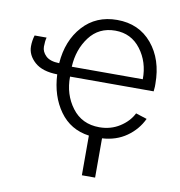

<svg xmlns="http://www.w3.org/2000/svg" viewBox="-81 -605 823 879"><g transform="rotate(10 330.0 -165.5)"><path d="M225.6 -283.2H555.7Q556.6 -363.3 512.2 -421.9Q467.8 -480.5 393.6 -480.5Q317.4 -480.5 273.4 -421.9Q229.5 -363.3 225.6 -283.2ZM25.4 -342.8Q25.4 -369.1 33.2 -394.5H88.9Q84 -377 84 -351.6Q84 -328.1 103.5 -309.1Q123 -290 166 -289.1Q173.8 -395.5 234.9 -462.9Q295.9 -530.3 393.6 -530.3Q495.1 -530.3 555.7 -458Q616.2 -385.7 616.2 -272.5Q617.2 -263.7 614.3 -237.3H225.6Q224.6 -154.3 270.5 -93.3Q316.4 -32.2 397.5 -32.2Q450.2 -32.2 491.7 -58.6Q533.2 -85 552.7 -124L604.5 -107.4Q580.1 -55.7 532.2 -22Q484.4 11.7 418.9 15.6V198.2H357.4V13.7Q270.5 2 220.7 -67.4Q170.9 -136.7 166 -237.3Q96.7 -238.3 61 -270Q25.4 -301.8 25.4 -342.8Z"/></g></svg>

Font: Gothic A1 Light
Style: Regular
Weight: 300
Version: Version 2.50